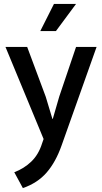

<svg xmlns="http://www.w3.org/2000/svg" viewBox="-20 -712 521 982"><path d="M8 -472H119L214 -217L248 -104H250L283 -218L369 -472H474L295 32Q265 117 218.5 170.5Q172 224 97 250L53 169Q103 150 140 114.5Q177 79 195 22L203 -1ZM266 -553H186L256 -692H369Z"/></svg>

Font: Ek Mukta Medium
Style: Regular
Weight: 500
Designer: Girish Dalvi and Yashodeep Gholap
Foundry: Ek Type
Version: Version 2.538;PS 1.002;hotconv 16.6.51;makeotf.lib2.5.65220;